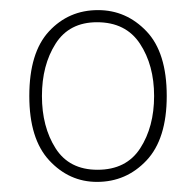

<svg xmlns="http://www.w3.org/2000/svg" viewBox="-20 -740 387 380"><path d="M172 -380Q117 -380 77.5 -422.5Q38 -465 38 -550Q38 -636 77 -678Q116 -720 174 -720Q230 -720 270 -678Q310 -636 310 -550Q310 -465 270 -422.5Q230 -380 172 -380ZM173 -404Q230 -404 257.5 -446.5Q285 -489 285 -550Q285 -611 257 -653.5Q229 -696 172 -696Q117 -696 90 -653.5Q63 -611 63 -550Q63 -489 90 -446.5Q117 -404 173 -404Z"/></svg>

Font: Noto Serif Bengali Thin
Style: Regular
Weight: 250
Version: Version 2.003